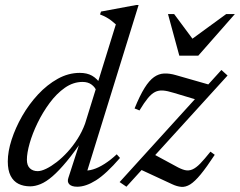

<svg xmlns="http://www.w3.org/2000/svg" viewBox="-20 -733 954 764"><path d="M363.5 -371.5Q358.5 -386 344.2 -396.5Q330 -407 308.5 -407Q271.5 -407 238.2 -383.8Q205 -360.5 177.5 -323.2Q150 -286 129.5 -243.8Q109 -201.5 98 -162.8Q87 -124 87 -97.5Q87 -74.5 99 -63.2Q111 -52 130 -52Q144 -52 163.8 -61.5Q183.5 -71 205.5 -88Q227.5 -105 249 -128.5Q270.5 -152 288.8 -180.8Q307 -209.5 318.5 -241L441 -636Q432 -644 423 -651Q414 -658 403.2 -664Q392.5 -670 378 -675.5L382 -687L521.5 -713H531.5L322 -36.5L313 -55Q329 -52.5 350.5 -59Q372 -65.5 396.2 -81Q420.5 -96.5 444.5 -119L457.5 -104.5Q402.5 -41 362 -15.5Q321.5 10 287.5 10Q265.5 10 256 0.5Q246.5 -9 252 -25L304.5 -187.5H316.5Q277.5 -129.5 246 -91.5Q214.5 -53.5 189 -31.5Q163.5 -9.5 141.5 -0.5Q119.5 8.5 100.5 8.5Q73.5 8.5 53.5 -1.5Q33.5 -11.5 22.2 -33.5Q11 -55.5 11 -90.5Q11 -130 26.2 -177.2Q41.5 -224.5 68.2 -271.2Q95 -318 131.2 -357Q167.5 -396 209.8 -419.5Q252 -443 297.5 -443Q326.5 -443 346.2 -431.8Q366 -420.5 381.5 -397.5ZM456 -8.5 861 -454.5 885.5 -432.5 483 10ZM535 -293.5 515.5 -301.5Q536.5 -353 555.2 -383Q574 -413 592.8 -426.2Q611.5 -439.5 633 -440.5Q654.5 -441.5 680 -434L832 -390.5L785 -329.5L671.5 -363.5Q646 -371.5 628.5 -372.8Q611 -374 597 -367Q583 -360 568.5 -342.5Q554 -325 535 -293.5ZM665 0 533.5 -61 587.5 -121.5 679 -72Q700 -60 715.5 -56.2Q731 -52.5 745.5 -58.8Q760 -65 776.8 -82.2Q793.5 -99.5 817.5 -129.5L834.5 -117Q802 -67.5 778.5 -39Q755 -10.5 736.8 0.8Q718.5 12 701.2 10.5Q684 9 665 0ZM914.5 -677 769 -511.5H693.5L648.5 -677H673L751 -572H736L880 -677Z"/></svg>

Font: Newsreader 24pt
Style: Italic
Weight: 400
Italic angle: -17°
Designer: Hugues Gentile
Foundry: Production Type
Version: Version 1.003